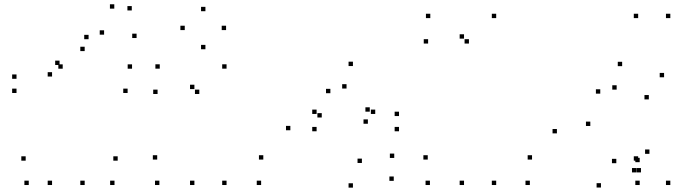

<svg xmlns="http://www.w3.org/2000/svg" viewBox="-20 -838 3140 880"><path d="M503.8 -798.4V-818.4H483.8V-798.4ZM218.6 -487.2V-507.2H198.6V-487.2ZM218.6 10V-10H198.6V10ZM368.1 10V-10H348.1V10ZM368.1 -603.8V-623.8H348.1V-603.8ZM386 -658.3V-678.3H366V-658.3ZM457.1 -679.1V-699.1H437.1V-679.1ZM606 -663.7V-683.7H586V-663.7ZM584 -790.1V-810.1H564V-790.1ZM504.8 10V-10H484.8V10ZM519.4 -101.6V-121.6H499.4V-101.6ZM97.7 -101.6V-121.6H77.7V-101.6ZM111.8 10V-10H91.8V10ZM252.9 -540.1V-560.1H232.9V-540.1ZM55.7 -476.8V-496.8H35.7V-476.8ZM55.7 -411.8V-431.8H35.7V-411.8ZM564.9 -411.8V-431.8H544.9V-411.8ZM585.2 -523.1V-543.1H565.2V-523.1ZM267.4 -523.1V-543.1H247.4V-523.1Z M702.2 -407.2V-427.2H682.2V-407.2ZM893.5 -407.2V-427.2H873.5V-407.2ZM871 -429.7V-449.7H851V-429.7ZM871 10V-10H851V10ZM1018.4 10V-10H998.4V10ZM1018.4 -523.3V-543.3H998.4V-523.3ZM712.2 -523.3V-543.3H692.2V-523.3ZM1176.8 10V-10H1156.8V10ZM1186.8 -106.6V-126.6H1166.8V-106.6ZM700.5 -106.6V-126.6H680.5V-106.6ZM710.5 10V-10H690.5V10ZM1016.2 -700.1V-720.1H996.2V-700.1ZM921.5 -786.6V-806.6H901.5V-786.6ZM826.8 -700.1V-720.1H806.8V-700.1ZM921.5 -612.3V-632.3H901.5V-612.3Z M1568.3 -432.2V-452.2H1548.3V-432.2ZM1674.8 -326.2V-346.2H1654.8V-326.2ZM1666.1 -270.8V-290.8H1646.1V-270.8ZM1699.8 -315.7V-335.7H1679.8V-315.7ZM1431.1 -315.7V-335.7H1411.1V-315.7ZM1431.1 -236.3V-256.3H1411.1V-236.3ZM1808.8 -236.3V-256.3H1788.8V-236.3ZM1808.8 -306.1V-326.1H1788.8V-306.1ZM1597.6 -535.3V-555.3H1577.6V-535.3ZM1310.8 -241V-261H1290.8V-241ZM1597.6 22V2H1577.6V22ZM1784.7 -9.1V-29.1H1764.7V-9.1ZM1786.9 -114.1V-134.1H1766.9V-114.1ZM1638.7 -91V-111H1618.7V-91ZM1454.7 -299.5V-319.5H1434.7V-299.5ZM1494.2 -410.8V-430.8H1474.2V-410.8Z M2254.2 -755V-775H2234.2V-755ZM1952.2 -755V-775H1932.2V-755ZM1942.2 -638.4V-658.4H1922.2V-638.4ZM2129.3 -638.4V-658.4H2109.3V-638.4ZM2106.8 -660.9V-680.9H2086.8V-660.9ZM2106.8 10V-10H2086.8V10ZM2254.2 10V-10H2234.2V10ZM2408.5 10V-10H2388.5V10ZM2418.5 -106.6V-126.6H2398.5V-106.6ZM1940.5 -106.6V-126.6H1920.5V-106.6ZM1950.5 10V-10H1930.5V10Z M2911.9 -94.7V-114.7H2891.9V-94.7ZM2911.9 10V-10H2891.9V10ZM3052.3 10V-10H3032.3V10ZM3052.3 -755V-775H3032.3V-755ZM2904.9 -755V-775H2884.9V-755ZM2904.9 -101.7V-121.7H2884.9V-101.7ZM2734.4 21.5V1.5H2714.4V21.5ZM2896.6 -47.8V-67.8H2876.6V-47.8ZM2917.8 -47.8V-67.8H2897.8V-47.8ZM2956.6 -132.9V-152.9H2936.6V-132.9ZM2804.8 -90V-110H2784.8V-90ZM2685.6 -260.6V-280.6H2665.6V-260.6ZM2731.2 -408.8V-428.8H2711.2V-408.8ZM2806.3 -427.2V-447.2H2786.3V-427.2ZM2953.8 -382.4V-402.4H2933.8V-382.4ZM3023.7 -483.8V-503.8H3003.7V-483.8ZM2831.5 -534.8V-554.8H2811.5V-534.8ZM2532.5 -226.7V-246.7H2512.5V-226.7Z"/></svg>

Font: Monaspace Argon Dots Var
Style: Regular
Weight: 400
Designer: Riley Cran and the Lettermatic Team
Version: Version 1.100 (Monaspace Argon Dots)